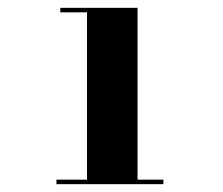

<svg xmlns="http://www.w3.org/2000/svg" viewBox="-20 -926 569 490"><path d="M202 -459.5V-894.5H134V-906H331V-459.5ZM124 -456V-467.5H397V-456Z"/></svg>

Font: Bodoni Moda Black
Style: Regular
Weight: 900
Version: Version 2.005